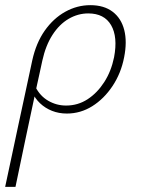

<svg xmlns="http://www.w3.org/2000/svg" viewBox="-45 -435 547 744"><path d="M-25 289Q-11 226 1 167.5Q13 109 26 50Q39 -9 52 -70.5Q65 -132 80 -201Q95 -269 128.5 -316.5Q162 -364 208 -389.5Q254 -415 305 -415Q358 -415 391.5 -389.5Q425 -364 436.5 -318.5Q448 -273 436 -213Q424 -151 391 -101.5Q358 -52 312.5 -23.5Q267 5 214 5Q183 5 156.5 -5.5Q130 -16 110 -35Q90 -54 79 -80L92 -99Q110 -63 142 -44.5Q174 -26 211 -26Q257 -26 294.5 -50.5Q332 -75 359 -117Q386 -159 397 -213Q412 -292 385.5 -337.5Q359 -383 297 -383Q257 -383 221 -362Q185 -341 158.5 -300Q132 -259 119 -200Q113 -171 107.5 -147Q102 -123 95.5 -92.5Q89 -62 79 -15Q69 32 53.5 105Q38 178 15 289Z"/></svg>

Font: Ysabeau Office ExtraLight
Style: Italic
Weight: 250
Italic angle: -12°
Designer: Christian Thalmann (Catharsis Fonts)
Version: Version 2.001;gftools[0.9.30]; featfreeze: tnum,lnum,ss02